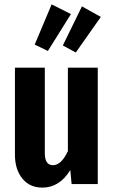

<svg xmlns="http://www.w3.org/2000/svg" viewBox="-20 -838 517 874"><path d="M425 0H306L300 -64Q251 16 173 16Q115 16 81.5 -25.5Q48 -67 48 -134V-530H184V-141Q184 -86 221 -86Q259 -86 289 -150V-530H425ZM303 -774 198 -606 138 -635 215 -818ZM439 -761 325 -599 266 -631 353 -809Z"/></svg>

Font: Fira Sans Compressed SemiBold
Style: Regular
Weight: 600
Width: 1
Designer: bBox Type GmbH & Carrois Corporate GbR & Edenspiekermann AG
Foundry: bBox Type GmbH & Carrois Corporate GbR & Edenspiekermann AG
Version: Version 4.301